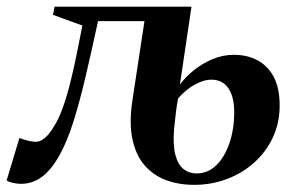

<svg xmlns="http://www.w3.org/2000/svg" viewBox="-56 -532 865 564"><path d="M393.5 -470H232Q213.5 -384.5 196 -309.5Q178.5 -234.5 159.8 -175Q141 -115.5 118.5 -75.5Q94 -32 66.5 -12Q39 8 5.5 8Q-2.5 8 -11 6.5Q-19.5 5 -26.5 2.8Q-33.5 0.5 -36.5 -2L1 -126.5Q5.5 -125 14 -122.2Q22.5 -119.5 32 -117.5Q41.5 -115.5 49 -115.5Q55.5 -115.5 61.8 -118Q68 -120.5 74.5 -125.8Q81 -131 87.8 -139.2Q94.5 -147.5 101.5 -159Q116 -180.5 128.5 -215.8Q141 -251 151.5 -293.5Q162 -336 170.5 -378.8Q179 -421.5 186 -457L99.5 -488.5L104.5 -512.5H506.5ZM514.5 11Q469 11 431.5 -3Q394 -17 368.2 -47Q342.5 -77 332.8 -124.2Q323 -171.5 333 -237.5L369.5 -477.5L418 -495L506.5 -512.5L472.5 -283.5Q488.5 -305.5 513.2 -325.5Q538 -345.5 568.2 -358.2Q598.5 -371 631 -371Q670 -371 700.2 -355Q730.5 -339 748 -306.2Q765.5 -273.5 765.5 -222Q765.5 -171 745.5 -128.2Q725.5 -85.5 690.5 -54.2Q655.5 -23 610.2 -6Q565 11 514.5 11ZM521.5 -22.5Q554.5 -22.5 579.2 -46.5Q604 -70.5 618 -111.5Q632 -152.5 632 -202.5Q632 -247.5 614.8 -272.8Q597.5 -298 565 -298Q548.5 -298 530.2 -290.2Q512 -282.5 495.5 -269.8Q479 -257 467 -242.5Q463.5 -224 460.8 -202.5Q458 -181 455.5 -154.5Q451.5 -107 459 -77.8Q466.5 -48.5 483 -35.5Q499.5 -22.5 521.5 -22.5Z"/></svg>

Font: Merriweather 120pt
Style: Bold Italic
Weight: 700
Italic angle: -7.8°
Version: Version 2.101